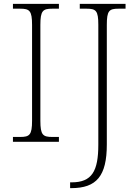

<svg xmlns="http://www.w3.org/2000/svg" viewBox="-20 -734 714 994"><path d="M47 0H285V-25H251C202 -25 189 -35 189 -109V-605C189 -679 202 -689 251 -689H285V-714H47V-689H84C133 -689 146 -679 146 -605V-109C146 -35 133 -25 84 -25H47ZM343 240H349C480 240 533 177 533 14V-605C533 -679 545 -689 594 -689H630V-714H393V-689H428C477 -689 489 -679 489 -606V15C489 152 456 210 351 210H343Z"/></svg>

Font: Noto Serif Myanmar ExtraLight
Style: Regular
Weight: 200
Designer: Ben Mitchell and the Monotype Design Team
Foundry: Monotype Imaging Inc.
Version: Version 2.106